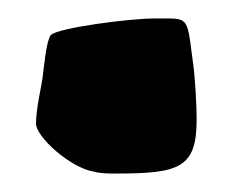

<svg xmlns="http://www.w3.org/2000/svg" viewBox="-20 -188 258 208"><path d="M190 -113C183 -164 186 -168 162 -168C157 -168 152 -168 147 -168C121 -168 43 -158 35 -150C30 -143 28 -118 26 -103C25 -95 19 -70 19 -54C19 -40 56 -6 82 -2C89 0 97 0 106 0C174 0 193 -6 193 -58C193 -79 191 -103 190 -113Z"/></svg>

Font: Freckle Face
Style: Regular
Weight: 400
Designer: Astigmatic (AOETI)
Foundry: Astigmatic (AOETI)
Version: Version 1.000